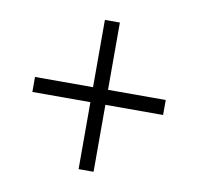

<svg xmlns="http://www.w3.org/2000/svg" viewBox="-60 -649 613 593"><g transform="rotate(10 246.5 -353.0)"><path d="M270 -376H451V-329H270V-119H223V-329H41V-376H223V-587H270Z"/></g></svg>

Font: Noto Sans Thai Looped UI Narrow Light
Style: Regular
Weight: 300
Width: 4
Designer: Cadson Demak Team
Foundry: Cadson Demak Co., Ltd.
Version: Version 1.000